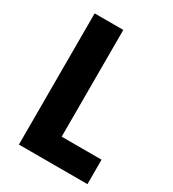

<svg xmlns="http://www.w3.org/2000/svg" viewBox="-175 -861 814 905"><g transform="rotate(30 232.5 -408.0)"><path d="M71 -51H444V-184H227V-765H71Z"/></g></svg>

Font: Noto Sans Tamil UI Condensed ExtraBold
Style: Regular
Weight: 800
Width: 3
Designer: Jelle Bosma - Monotype Design Team
Foundry: Monotype Imaging Inc.
Version: Version 2.004